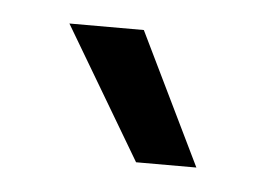

<svg xmlns="http://www.w3.org/2000/svg" viewBox="-27 -914 282 203"><g transform="rotate(5 113.5 -813.0)"><path d="M40 -883H119L187 -743H123Z"/></g></svg>

Font: Mona Sans Condensed
Style: Regular
Weight: 400
Width: 3
Designer: Deni Anggara
Foundry: GitHub
Version: Version 2.000